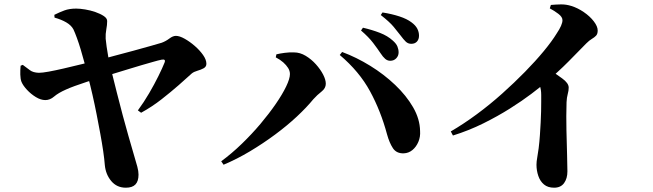

<svg xmlns="http://www.w3.org/2000/svg" viewBox="-20 -821 3040 894"><path d="M566 53Q524 53 498 22Q472 -9 468 -53Q466 -80 460.5 -117.5Q455 -155 447 -198.5Q439 -242 430 -288Q421 -334 410.5 -380Q400 -426 389 -467Q382 -496 373.5 -528Q365 -560 356 -590Q347 -620 338 -644.5Q329 -669 322 -684Q312 -703 289 -716.5Q266 -730 234 -739L233 -752Q257 -764 280 -772.5Q303 -781 335 -781Q352 -781 376.5 -777Q401 -773 424 -765Q447 -757 463 -746.5Q479 -736 479 -723Q479 -705 475 -684Q471 -663 472 -641Q473 -628 476.5 -603.5Q480 -579 485 -551Q490 -523 497 -498Q510 -445 524 -390Q538 -335 551.5 -284Q565 -233 577.5 -190Q590 -147 598 -119Q602 -104 608 -84.5Q614 -65 619.5 -44.5Q625 -24 625 -8Q625 23 610.5 38Q596 53 566 53ZM622 -307Q650 -345 674.5 -387Q699 -429 717.5 -466.5Q736 -504 746 -529Q750 -539 746 -542Q742 -545 732 -543Q717 -540 693 -533Q669 -526 639 -517.5Q609 -509 576 -498.5Q543 -488 509 -478Q475 -468 444 -459Q415 -450 384.5 -440Q354 -430 328 -420.5Q302 -411 287 -404Q251 -388 232 -371.5Q213 -355 191 -355Q170 -355 147 -369Q124 -383 105.5 -403Q87 -423 80 -440Q75 -453 74.5 -474Q74 -495 76 -515L86 -519Q105 -505 119.5 -494Q134 -483 161 -482Q177 -482 207 -487.5Q237 -493 276 -502Q315 -511 355.5 -521Q396 -531 434 -540Q467 -549 512 -561Q557 -573 602 -585Q647 -597 683 -607.5Q719 -618 733 -622Q752 -629 768.5 -641.5Q785 -654 799 -654Q816 -654 840 -640.5Q864 -627 887 -607Q910 -587 925.5 -565Q941 -543 941 -524Q941 -510 928 -503Q915 -496 899 -491.5Q883 -487 873 -479Q848 -456 812 -424.5Q776 -393 732 -358.5Q688 -324 637 -296Z M1797 -538Q1784 -538 1773.5 -547Q1763 -556 1752 -573Q1738 -594 1717.5 -621Q1697 -648 1661 -679L1670 -692Q1713 -682 1749 -668Q1785 -654 1809 -632Q1825 -618 1830.5 -604.5Q1836 -591 1836 -577Q1836 -561 1825 -549.5Q1814 -538 1797 -538ZM1010 -70Q1059 -106 1106 -151.5Q1153 -197 1193 -244.5Q1233 -292 1264 -337Q1295 -382 1312.5 -418.5Q1330 -455 1330 -476Q1330 -491 1321.5 -504.5Q1313 -518 1299 -530.5Q1285 -543 1264 -554L1267 -568Q1283 -572 1306 -575Q1329 -578 1349 -577Q1377 -577 1403.5 -561Q1430 -545 1451 -521.5Q1472 -498 1484.5 -474Q1497 -450 1497 -431Q1497 -410 1477 -394.5Q1457 -379 1439 -359Q1408 -321 1362.5 -278.5Q1317 -236 1261 -194.5Q1205 -153 1144 -116.5Q1083 -80 1021 -54ZM1860 -107Q1826 -106 1809.5 -131Q1793 -156 1782 -196Q1753 -304 1703 -396Q1653 -488 1562 -565L1573 -579Q1640 -554 1704 -514.5Q1768 -475 1820 -425.5Q1872 -376 1903.5 -321.5Q1935 -267 1936 -211Q1938 -184 1928 -160.5Q1918 -137 1900.5 -122.5Q1883 -108 1860 -107ZM1895 -617Q1880 -617 1869.5 -627Q1859 -637 1845 -656Q1832 -673 1813 -696Q1794 -719 1753 -751L1761 -763Q1805 -756 1840 -744.5Q1875 -733 1896 -717Q1915 -703 1923 -687.5Q1931 -672 1931 -655Q1931 -638 1921.5 -627.5Q1912 -617 1895 -617Z M2079 -209Q2139 -244 2200 -289Q2261 -334 2318 -385Q2375 -436 2424.5 -486.5Q2474 -537 2512 -583Q2550 -629 2572 -665Q2599 -705 2599 -727Q2599 -742 2580 -756.5Q2561 -771 2540 -782L2545 -798Q2567 -800 2591.5 -800.5Q2616 -801 2641 -793Q2670 -784 2698.5 -764.5Q2727 -745 2745 -721.5Q2763 -698 2763 -679Q2763 -663 2755.5 -655Q2748 -647 2736 -640Q2724 -633 2710 -619Q2677 -585 2627.5 -535Q2578 -485 2517 -434Q2495 -415 2453.5 -383.5Q2412 -352 2355 -316Q2298 -280 2230.5 -246.5Q2163 -213 2089 -190ZM2560 53Q2531 53 2513 38Q2495 23 2486.5 -2Q2478 -27 2478 -54Q2478 -69 2481.5 -87.5Q2485 -106 2488 -130Q2492 -162 2494 -192.5Q2496 -223 2497.5 -250.5Q2499 -278 2499.5 -302.5Q2500 -327 2500 -346.5Q2500 -366 2500 -379Q2500 -405 2493 -423Q2486 -441 2473 -461L2527 -506Q2567 -478 2597.5 -456Q2628 -434 2628 -413Q2628 -399 2623.5 -383Q2619 -367 2618 -345Q2616 -280 2617.5 -214.5Q2619 -149 2620.5 -98.5Q2622 -48 2622 -23Q2622 10 2606.5 31.5Q2591 53 2560 53Z"/></svg>

Font: Noto Serif JP ExtraLight ExtraBold
Style: Regular
Weight: 800
Version: Version 2.003-H1;hotconv 1.1.1;makeotfexe 2.6.0